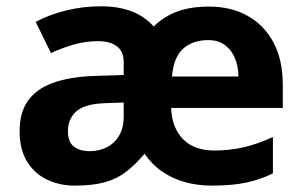

<svg xmlns="http://www.w3.org/2000/svg" viewBox="-20 -577 957 607"><path d="M641.1 -556.2Q710 -556.2 762.5 -527.1Q814.9 -498 844.5 -442.9Q874 -387.7 874 -308.1V-235.8H521Q523.4 -172.9 558.8 -137Q594.2 -101.1 657.2 -101.1Q706.5 -101.1 752 -111.8Q797.4 -122.6 842.8 -144V-28.8Q801.8 -8.8 757.6 0.5Q713.4 9.8 648.9 9.8Q604.5 9.8 564.9 -1.2Q525.4 -12.2 492.9 -34.4Q460.4 -56.6 437 -90.8Q407.7 -56.2 378.4 -33.7Q349.1 -11.2 310.8 -0.7Q272.5 9.8 215.8 9.8Q168.9 9.8 129.4 -8.8Q89.8 -27.3 65.9 -65.7Q42 -104 42 -163.1Q42 -221.2 68.4 -258.5Q94.7 -295.9 147.2 -314.9Q199.7 -334 277.8 -336.9L371.1 -339.8V-380.9Q371.1 -414.6 349.4 -430.7Q327.6 -446.8 290 -446.8Q251 -446.8 214.4 -436.5Q177.7 -426.3 141.1 -409.2L92.8 -507.8Q135.7 -530.8 189 -543.9Q242.2 -557.1 298.8 -557.1Q354 -557.1 395.8 -541.3Q437.5 -525.4 465.8 -493.2Q498 -524.9 540.3 -540.5Q582.5 -556.2 641.1 -556.2ZM371.1 -252.9 315.9 -251Q248 -249 221.4 -225.1Q194.8 -201.2 194.8 -162.1Q194.8 -127.9 213.6 -113.5Q232.4 -99.1 263.2 -99.1Q293.9 -99.1 318.4 -111.8Q342.8 -124.5 356.9 -148.9Q371.1 -173.3 371.1 -208ZM638.2 -450.2Q588.4 -450.2 558.3 -422.4Q528.3 -394.5 523.9 -335H733.9Q733.4 -368.2 722.4 -394Q711.4 -419.9 690.4 -435.1Q669.4 -450.2 638.2 -450.2Z"/></svg>

Font: Wonky
Style: Regular
Weight: 400
Designer: Monotype Design Team
Foundry: Monotype Imaging Inc.
Version: Version 3.000